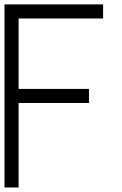

<svg xmlns="http://www.w3.org/2000/svg" viewBox="-20 -832 540 852"><path d="M0 -812.5H437.5V-750H62.5V-437.5H375V-375H62.5V0H0Z"/></svg>

Font: HE실루아
Style: regular
Weight: 500
Monospace: yes
Designer: Taeyun An (WindowsTiger)
Version: v1